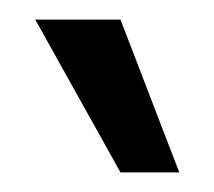

<svg xmlns="http://www.w3.org/2000/svg" viewBox="-20 -765 218 196"><path d="M16 -745H103L163 -589H103Z"/></svg>

Font: Palanquin
Style: Regular
Weight: 400
Designer: Pria Ravichandran
Version: Version 1.0.4